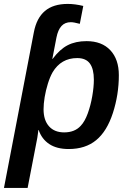

<svg xmlns="http://www.w3.org/2000/svg" viewBox="-43 -747 656 975"><path d="M305.7 9.8Q245.1 9.8 207 -15.6Q168.9 -41 153.3 -86.9H151.9Q150.9 -77.6 149.4 -67.6Q147.9 -57.6 146.5 -47.4Q141.6 -22.5 129.4 41.3Q117.2 105 97.2 207.5H-22.9L128.9 -583Q142.6 -655.3 185.1 -691.2Q227.5 -727.1 301.3 -727.1Q337.4 -727.1 379.9 -716.8L362.3 -626Q332 -634.3 316.4 -634.3Q287.1 -634.3 269.3 -615Q251.5 -595.7 243.7 -556.6L222.7 -447.8H224.1Q260.3 -496.6 300.5 -517.3Q340.8 -538.1 396.5 -538.1Q474.1 -538.1 517.3 -491.9Q560.5 -445.8 560.5 -365.2Q560.5 -266.6 530.3 -173.3Q500 -80.1 445.3 -35.2Q390.6 9.8 305.7 9.8ZM349.1 -452.1Q267.1 -452.1 224.1 -379.9Q210.4 -355.5 200 -321.8Q189.5 -288.1 183.8 -253.9Q178.2 -219.7 178.2 -191.9Q178.2 -136.7 205.8 -105.7Q233.4 -74.7 282.7 -74.7Q336.4 -74.7 366.7 -107.9Q387.7 -129.9 402.6 -170.9Q417.5 -211.9 425.5 -258.5Q433.6 -305.2 433.6 -342.3Q433.6 -397 413.3 -424.6Q393.1 -452.1 349.1 -452.1Z"/></svg>

Font: Arimo SemiBold
Style: Italic
Weight: 600
Italic angle: -12°
Version: Version 1.33